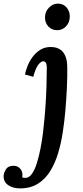

<svg xmlns="http://www.w3.org/2000/svg" viewBox="-127 -771 458 1062"><path d="M153 -511Q200 -511 222.5 -481.5Q245 -452 245 -400Q246 -352 243 -286Q240 -220 234 -153Q229 -98 220 -38.5Q211 21 194.5 76Q178 131 151 175Q124 219 83 245Q42 271 -16 271Q-55 271 -81 253.5Q-107 236 -107 204Q-107 186 -94 165.5Q-81 145 -50 146Q-29 146 -14 163.5Q1 181 -4 210Q2 213 13 213Q34 213 50 190Q66 167 77.5 129.5Q89 92 97.5 48Q106 4 111 -38.5Q116 -81 119 -114.5Q122 -148 123 -163Q128 -226 130 -290.5Q132 -355 132 -400Q131 -432 111 -432Q99 -431 84.5 -412.5Q70 -394 57 -346L11 -359Q15 -379 25 -405Q35 -431 52.5 -455Q70 -479 95 -495Q120 -511 153 -511ZM193 -751Q223 -751 241.5 -729.5Q260 -708 259 -677Q258 -646 238 -625Q218 -604 189 -604Q159 -604 140 -625Q121 -646 122 -677Q123 -708 144.5 -729.5Q166 -751 193 -751Z"/></svg>

Font: Lora SemiBold
Style: Italic
Weight: 600
Italic angle: -3°
Designer: Olga Karpushina, Alexei Vanyashin (Cyrillic)
Foundry: Cyreal
Version: Version 3.011; ttfautohint (v1.8.4.7-5d5b)